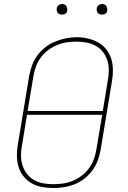

<svg xmlns="http://www.w3.org/2000/svg" viewBox="-20 -932 640 960"><path d="M246 8Q217 8 189.5 3Q162 -2 138.5 -15.5Q115 -29 98 -50Q81 -71 73 -97Q65 -123 64.5 -151.5Q64 -180 69 -208L126 -553Q131 -580 140.5 -606Q150 -632 167 -655Q184 -678 207 -696Q230 -714 256.5 -724.5Q283 -735 310 -740.5Q337 -746 363 -746Q391 -746 419 -739.5Q447 -733 470.5 -720Q494 -707 511 -685.5Q528 -664 536 -638.5Q544 -613 544.5 -584Q545 -555 540 -527L483 -182Q478 -155 468.5 -129Q459 -103 442 -80Q425 -57 402 -39Q379 -21 352.5 -10.5Q326 0 299 4Q272 8 246 8ZM118 -377H494L519 -530Q524 -555 524 -581Q524 -607 516.5 -630.5Q509 -654 494 -673Q479 -692 457.5 -703.5Q436 -715 411 -719.5Q386 -724 361 -724Q336 -724 311.5 -720Q287 -716 263.5 -706Q240 -696 219 -680Q198 -664 183 -643Q168 -622 159.5 -598.5Q151 -575 147 -550ZM246 -11Q271 -11 295.5 -14.5Q320 -18 344 -28Q368 -38 389 -54Q410 -70 425.5 -91.5Q441 -113 449.5 -136.5Q458 -160 462 -185L491 -358H115L90 -205Q85 -180 85 -154.5Q85 -129 92.5 -105.5Q100 -82 114.5 -63Q129 -44 150 -32Q171 -20 196 -15.5Q221 -11 246 -11ZM490 -859Q484 -859 478 -861Q472 -863 468.5 -868Q465 -873 464 -879Q463 -885 464 -891Q465 -896 467.5 -900Q470 -904 473.5 -906.5Q477 -909 481.5 -910.5Q486 -912 490 -912Q497 -912 502.5 -909.5Q508 -907 511.5 -902Q515 -897 516 -891Q517 -885 516 -879Q516 -874 513.5 -870Q511 -866 507 -863.5Q503 -861 499 -860Q495 -859 490 -859ZM290 -859Q284 -859 278 -861Q272 -863 268.5 -868Q265 -873 264 -879Q263 -885 264 -891Q265 -896 267.5 -900Q270 -904 273.5 -906.5Q277 -909 281.5 -910.5Q286 -912 290 -912Q297 -912 302.5 -909.5Q308 -907 311.5 -902Q315 -897 316 -891Q317 -885 316 -879Q316 -874 313.5 -870Q311 -866 307 -863.5Q303 -861 299 -860Q295 -859 290 -859Z"/></svg>

Font: Iosevka Curly Thin Extended
Style: Italic
Weight: 100
Width: 7
Italic angle: -9°
Monospace: yes
Designer: Belleve Invis
Foundry: Belleve Invis
Version: Version 11.1.0; ttfautohint (v1.8.3)